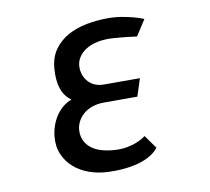

<svg xmlns="http://www.w3.org/2000/svg" viewBox="-68 -633 785 719"><g transform="rotate(-10 325.0 -274.0)"><path d="M465.5 -316.5 444 -250H317Q292.5 -250 272.2 -243Q252 -236 237.5 -223.2Q223 -210.5 215 -193.2Q207 -176 207.5 -156Q208.5 -120 236.2 -96.8Q264 -73.5 319.5 -68.5Q349 -66 372.2 -70.2Q395.5 -74.5 411.5 -81.5Q430.5 -89 445 -100L481 -49.5Q468 -31.5 442.5 -18Q431.5 -12 416.8 -6.8Q402 -1.5 382.8 2.2Q363.5 6 339.5 8Q315.5 10 286 8.5Q250 7 217 -4.5Q184 -16 159.8 -37Q135.5 -58 122.2 -88Q109 -118 112.5 -156.5Q114.5 -178 121.8 -198.2Q129 -218.5 140.5 -235.2Q152 -252 167 -264Q182 -276 199 -282Q173 -301 163 -331.2Q153 -361.5 156 -405Q159 -449 180 -478.5Q201 -508 233.2 -525.8Q265.5 -543.5 305.2 -551Q345 -558.5 385.5 -558.5Q414 -558.5 438.2 -554.2Q462.5 -550 481 -545Q502.5 -539.5 520.5 -532L482 -472Q469.5 -473.5 455.5 -475.5Q443 -477 427 -478.5Q411 -480 392 -481.5Q360.5 -483.5 334.2 -478.2Q308 -473 289.2 -461.2Q270.5 -449.5 260 -432.8Q249.5 -416 249.5 -395.5Q249.5 -379 255 -364.8Q260.5 -350.5 270.5 -339.8Q280.5 -329 295.2 -322.8Q310 -316.5 328.5 -316.5Z"/></g></svg>

Font: B612 Mono
Style: Italic
Weight: 400
Italic angle: -10°
Version: Version 1.005